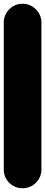

<svg xmlns="http://www.w3.org/2000/svg" viewBox="-20 -1000 240 1020"><path d="M0 -100H200V-880H0ZM100 -200Q58 -200 29 -170.5Q0 -141 0 -100Q0 -58 29 -29Q58 0 100 0Q141 0 170.5 -29Q200 -58 200 -100Q200 -141 170.5 -170.5Q141 -200 100 -200ZM100 -980Q58 -980 29 -950.5Q0 -921 0 -880Q0 -838 29 -809Q58 -780 100 -780Q141 -780 170.5 -809Q200 -838 200 -880Q200 -921 170.5 -950.5Q141 -980 100 -980Z"/></svg>

Font: Wavefont Black
Style: Regular
Weight: 900
Version: Version 3.004;gftools[0.9.33]